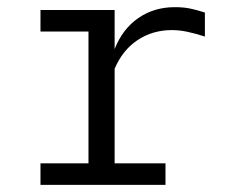

<svg xmlns="http://www.w3.org/2000/svg" viewBox="-20 -516 640 536"><path d="M93 0V-60H227V-428H93V-488H300V-379Q322 -435 366 -465.5Q410 -496 468 -496Q491 -496 509 -492.5Q527 -489 552 -481V-414Q527 -422 504.3 -427Q481.6 -432 460 -432Q406 -432 364 -404Q322 -376 300 -324V-60H442V0Z"/></svg>

Font: Red Hat Mono VF Light
Style: Regular
Weight: 300
Monospace: yes
Designer: Pentagram, MCKL
Foundry: Pentagram, MCKL
Version: Version 1.023